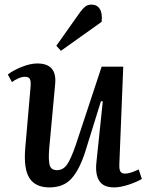

<svg xmlns="http://www.w3.org/2000/svg" viewBox="-20 -801 646 835"><path d="M14 -477Q37 -495 74.5 -510Q112 -525 142 -525Q228 -525 220 -437L194 -155Q190 -105 196 -83Q202 -61 228 -61Q254 -61 271 -84.5Q288 -108 310 -172L422 -511H516L499 -87Q498 -65 503.5 -55.5Q509 -46 524 -46Q536 -46 551 -51Q566 -56 583 -64L597 -23Q574 -9 538.5 2.5Q503 14 476 14Q430 14 412 -14Q394 -42 399 -92L427 -360L419 -361L350 -139Q325 -62 290.5 -24Q256 14 195 14Q134 14 108 -26.5Q82 -67 90 -159L113 -424Q115 -449 109.5 -458Q104 -467 89 -467Q76 -467 60.5 -460.5Q45 -454 32 -444ZM329 -749Q341 -765 351.5 -773Q362 -781 378 -781Q402 -781 414 -762Q426 -743 422 -706L245 -580L225 -602Z"/></svg>

Font: Literata 36pt Medium
Style: Italic
Weight: 500
Italic angle: -2°
Designer: Latin by Veronika Burian and Jose Scaglione. Greek by Irene Vlachou. Cyrillic by Vera Evstafieva
Foundry: TypeTogether
Version: Version 3.002